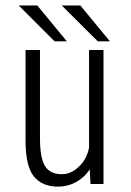

<svg xmlns="http://www.w3.org/2000/svg" viewBox="-20 -688 490 718"><path d="M391 -533.5H345.5L211 -667.5H280.5ZM230 -533.5H184L50 -667.5H119.5ZM197.5 10Q137 10 106.2 -28.8Q75.5 -67.5 75.5 -162.5V-501H129.5V-171.5Q129.5 -98.5 148 -67.5Q166.5 -36.5 211.5 -36.5Q239 -36.5 262.2 -54Q285.5 -71.5 297.5 -93.2Q309.5 -115 313 -136V-501H367V0H318.5L315.5 -54.5Q295.5 -24 264.2 -7Q233 10 197.5 10Z"/></svg>

Font: League Mono Condensed UltraLight
Style: Regular
Weight: 200
Width: 1
Designer: Tyler Finck
Foundry: The League of Moveable Type / Tyler Finck
Version: Version 2.210